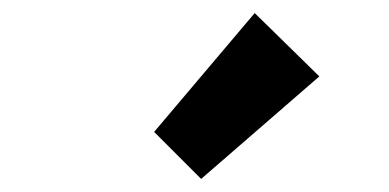

<svg xmlns="http://www.w3.org/2000/svg" viewBox="-20 -846 595 294"><path d="M288 -572 216 -644 370 -826 469 -729Z"/></svg>

Font: Toshiba Sans
Style: Bold
Weight: 700
Designer: Paul D. Hunt
Foundry: Toshiba Corporation
Version: Version 2.020;PS 2.0;hotconv 1.0.86;makeotf.lib2.5.63406